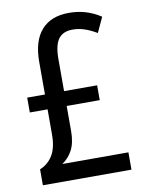

<svg xmlns="http://www.w3.org/2000/svg" viewBox="-82 -783 637 841"><g transform="rotate(-10 236.0 -362.0)"><path d="M283 -724Q324 -724 359 -713Q394 -702 424 -682L393 -615Q366 -631 340 -640Q314 -649 286 -649Q243 -649 223 -621.5Q203 -594 203 -533V-390H350V-324H203V-213Q203 -161 186 -128.5Q169 -96 140 -77H434V0H40V-71Q77 -86 97.5 -120Q118 -154 118 -212V-324H39V-390H118V-535Q118 -628 160.5 -676Q203 -724 283 -724Z"/></g></svg>

Font: Noto Sans Hebrew Condensed
Style: Regular
Weight: 400
Width: 3
Designer: Monotype Design Team
Foundry: Monotype Imaging Inc.
Version: Version 2.004; ttfautohint (v1.8.4.7-5d5b)